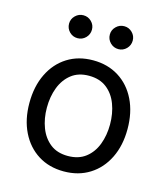

<svg xmlns="http://www.w3.org/2000/svg" viewBox="-113 -834 813 933"><g transform="rotate(15 294.0 -367.0)"><path d="M293.9 11.7Q220.2 11.7 164.8 -23.2Q109.4 -58.1 78.4 -121.1Q47.4 -184.1 47.4 -266.6Q47.4 -350.6 78.4 -413.8Q109.4 -477.1 164.8 -512Q220.2 -546.9 293.9 -546.9Q367.7 -546.9 423.3 -512Q479 -477.1 510 -413.8Q541 -350.6 541 -266.6Q541 -184.1 510 -121.1Q479 -58.1 423.3 -23.2Q367.7 11.7 293.9 11.7ZM293.9 -65.9Q347.7 -65.9 383.1 -93.3Q418.5 -120.6 435.8 -166.3Q453.1 -211.9 453.1 -266.6Q453.1 -321.8 435.8 -367.9Q418.5 -414.1 383.1 -441.7Q347.7 -469.2 293.9 -469.2Q240.7 -469.2 205.6 -441.7Q170.4 -414.1 152.8 -368.2Q135.3 -322.3 135.3 -266.6Q135.3 -211.9 152.8 -166.3Q170.4 -120.6 205.3 -93.3Q240.2 -65.9 293.9 -65.9ZM397 -630.9Q373 -630.9 356 -647.9Q338.9 -665 338.9 -689Q338.9 -712.4 356 -729.2Q373 -746.1 397 -746.1Q420.4 -746.1 437.3 -729.2Q454.1 -712.4 454.1 -689Q454.1 -665 437.3 -647.9Q420.4 -630.9 397 -630.9ZM191.4 -630.9Q167.5 -630.9 150.6 -647.9Q133.8 -665 133.8 -689Q133.8 -712.4 150.9 -729.2Q168 -746.1 191.4 -746.1Q215.3 -746.1 232.2 -729.2Q249 -712.4 249 -689Q249 -665 232.2 -647.9Q215.3 -630.9 191.4 -630.9Z"/></g></svg>

Font: Inter 18pt
Style: Regular
Weight: 400
Designer: Rasmus Andersson
Foundry: rsms
Version: Version 4.001;git-66647c0bb